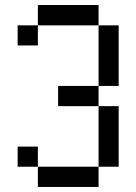

<svg xmlns="http://www.w3.org/2000/svg" viewBox="-20 -740 540 760"><path d="M370.1 -319.8H210V-399.9H370.1ZM370.1 0H129.9V-80.1H370.1ZM449.7 -80.1H370.1V-319.8H449.7ZM129.9 -80.1H49.8V-159.7H129.9ZM129.9 -560.1H49.8V-639.6H129.9ZM449.7 -399.9H370.1V-639.6H449.7ZM370.1 -639.6H129.9V-720.2H370.1Z"/></svg>

Font: W95FA
Style: Regular
Weight: 400
Designer: FontsArena.com
Foundry: Alina Sava
Version: Version 1.002;Fontself Maker 3.4.0